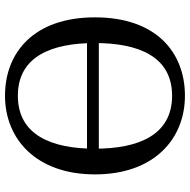

<svg xmlns="http://www.w3.org/2000/svg" viewBox="-16 -708 740 747"><g transform="rotate(-90 353.5 -335.0)"><path d="M614 -320V-366H94V-320H614ZM148 -335C148 -504 201 -635 354 -635C507 -635 559 -504 559 -335C559 -166 507 -35 354 -35C201 -35 148 -166 148 -335ZM354 -685C186 -685 48 -564 48 -335C48 -106 185 15 354 15C523 15 659 -97 659 -335C659 -573 522 -685 354 -685Z"/></g></svg>

Font: Source Serif Variable
Style: Regular
Weight: 389
Designer: Frank Grießhammer
Foundry: Adobe Systems Incorporated
Version: Version 3.001;hotconv 1.0.111;makeotfexe 2.5.65597